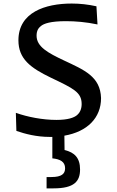

<svg xmlns="http://www.w3.org/2000/svg" viewBox="-20 -763 660 1084"><path d="M530.5 -625 524.5 -727.5C477 -738 430.5 -743 385 -743C234.5 -743 84 -693 84 -535.5C84 -430.5 152 -380 267 -324.5C394.5 -263.5 441 -242.5 441 -175.5C441 -144.5 428.5 -124.5 415.5 -113.5C398 -98.5 363.5 -86 298.5 -86C220.5 -86 135.5 -102.5 69.5 -126L72.5 -24C121.5 -7 186 10 260.5 10H275.5V131C319 135.5 347.5 149.5 347.5 187C347.5 218.5 328 236.5 270 236.5H243V300.5H282.5C400 300.5 432 260 432 194C432 128.5 401 97.5 344.5 84L343.5 3C473 -19.5 550.5 -97.5 550.5 -209C547 -331 455.5 -368 340.5 -422C251.5 -464 186.5 -499 186.5 -561.5C186.5 -590 197 -605 211 -616C228 -630 265 -643.5 352 -643.5C407 -643.5 466 -638.5 530.5 -625Z"/></svg>

Font: Monaspace Argon Medium
Style: Regular
Weight: 500
Designer: Riley Cran & the Lettermatic Team
Foundry: Lettermatic
Version: Version 1.000 (Monaspace Argon)